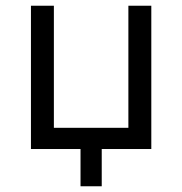

<svg xmlns="http://www.w3.org/2000/svg" viewBox="-20 -520 636 670"><path d="M88 0V-500H168V-74H428V-500H508V0H335V130H261V0Z"/></svg>

Font: NT Somic
Style: Regular
Weight: 400
Designer: Ravid Balaliev — lead type designer, mastering
Michael Voronin — secret advisor, marketing
Ivan Kovalenko — best boy
Foundry: NT Type
Version: Version 0.7